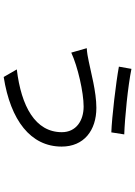

<svg xmlns="http://www.w3.org/2000/svg" viewBox="134 -810 732 1040"><g transform="rotate(90 500.0 -290.0)"><path d="M341 -568C428 -552 615 -530 697 -527L708 -597C618 -600 446 -617 353 -636ZM696 -259C696 -115 556 -39 356 -15L397 56C632 19 774 -90 774 -258C774 -378 687 -446 564 -446C477 -446 370 -416 314 -405C291 -400 264 -395 241 -394L265 -310C340 -345 480 -377 557 -377C634 -377 696 -336 696 -259Z"/></g></svg>

Font: Spoqa Han Sans Neo Regular
Style: Regular
Weight: 400
Designer: [Spoqa Han Sans Neo] Dong-huui Kim  Younghwa Kang  Yujin Lee  [Noto Sans] Ryoko NISHIZUKA  (kana & ideographs); Paul D. 
Foundry: Spoqa (http://www.spoqa-han-sans.com)
Version: Version 1.000